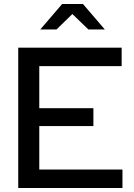

<svg xmlns="http://www.w3.org/2000/svg" viewBox="-20 -938 668 958"><path d="M71 0V-700H587V-608H176V-398H446V-309H176V-92H591V0ZM421 -791 341 -868 262 -791H181L290 -918H394L503 -791Z"/></svg>

Font: Red Hat Display SemiBold
Style: Regular
Weight: 600
Designer: Pentagram, MCKL
Foundry: Pentagram, MCKL
Version: Version 1.023